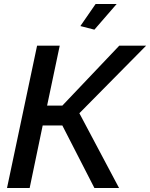

<svg xmlns="http://www.w3.org/2000/svg" viewBox="-20 -938 749 958"><path d="M451 -790 381 -808 457 -918H562ZM15 0 165 -710H278L215 -411H291L575 -710H709L376 -373L574 0H451L291 -312H193L128 0Z"/></svg>

Font: Raleway-v4020 SemiBold
Style: Italic
Weight: 600
Italic angle: -12°
Designer: Matt McInerney, Pablo Impallari, Rodrigo Fuenzalida
Foundry: Matt McInerney, Pablo Impallari, Rodrigo Fuenzalida
Version: Version 4.020;PS 004.020;hotconv 1.0.88;makeotf.lib2.5.64775